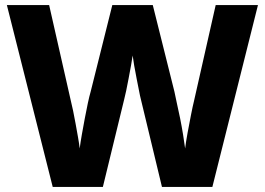

<svg xmlns="http://www.w3.org/2000/svg" viewBox="-20 -734 1040 754"><path d="M993 -714 814 0H616L533 -345Q530 -356 526 -377.5Q522 -399 516.5 -425.5Q511 -452 507 -476.5Q503 -501 501 -516Q499 -501 494.5 -476.5Q490 -452 485 -425.5Q480 -399 475.5 -377.5Q471 -356 468 -345L384 0H187L7 -714H173L258 -339Q262 -324 267 -299.5Q272 -275 277 -247.5Q282 -220 286.5 -194.5Q291 -169 293 -151Q296 -175 301.5 -206Q307 -237 313 -269Q319 -301 325 -329Q331 -357 336 -374L421 -714H580L665 -374Q668 -357 674.5 -329Q681 -301 687.5 -268.5Q694 -236 699 -205Q704 -174 707 -151Q710 -176 716.5 -211.5Q723 -247 730 -282.5Q737 -318 742 -338L827 -714Z"/></svg>

Font: Noto Sans Cham ExtraBold
Style: Regular
Weight: 800
Version: Version 2.002